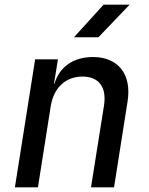

<svg xmlns="http://www.w3.org/2000/svg" viewBox="-20 -805 640 825"><path d="M298 -645H403L537 -785H425ZM44 0H143L198 -349C211 -429 263 -476 334 -476C404 -476 439 -432 427 -352L371 0H470L528 -368C547 -486 488 -560 379 -560C295 -560 235 -517 214 -445H212L229 -550H131Z"/></svg>

Font: JetBrains Mono Medium
Style: Italic
Weight: 436
Italic angle: -9°
Monospace: yes
Designer: Philipp Nurullin, Konstantin Bulenkov
Foundry: JetBrains
Version: Version 2.305